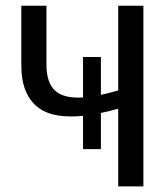

<svg xmlns="http://www.w3.org/2000/svg" viewBox="-20 -662 596 682"><path d="M55.7 -641.6H145V-432.1Q145 -368.2 176 -339.8Q207 -311.5 274.9 -315.9V-459.5H338.4V-325.2Q352.5 -328.1 367.9 -332Q383.3 -335.9 399.9 -340.8V-641.6H489.3V0H399.9V-275.9Q384.3 -271.5 368.9 -267.6Q353.5 -263.7 338.4 -260.7V-132.3H274.9V-250.5Q227.1 -245.6 186.8 -251.7Q146.5 -257.8 117.4 -278.8Q88.4 -299.8 72 -337.2Q55.7 -374.5 55.7 -432.1Z"/></svg>

Font: Carlito
Style: Regular
Weight: 400
Designer: Lukasz Dziedzic
Foundry: tyPoland Lukasz Dziedzic
Version: Version 1.104